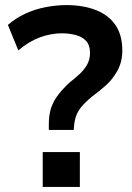

<svg xmlns="http://www.w3.org/2000/svg" viewBox="-20 -735 521 755"><path d="M172 -224V-246Q172 -278 179 -304Q186 -330 204 -355.5Q222 -381 253 -410Q272 -425 290.5 -441.5Q309 -458 321.5 -479Q334 -500 334 -527Q334 -557 319 -573.5Q304 -590 278.5 -597Q253 -604 223 -604Q181 -604 138 -588.5Q95 -573 52 -537L11 -637Q42 -664 80 -681.5Q118 -699 160 -707Q202 -715 240 -715Q307 -715 357 -695.5Q407 -676 434 -636.5Q461 -597 461 -536Q461 -493 442.5 -458.5Q424 -424 396.5 -399.5Q369 -375 344 -357Q316 -334 301 -316Q286 -298 279.5 -279.5Q273 -261 271 -238L270 -224ZM148 0V-137H294V0Z"/></svg>

Font: Nunito Sans 7pt SemiCondensed
Style: Bold
Weight: 700
Width: 4
Designer: Vernon Adams
Foundry: Vernon Adams
Version: Version 3.101;gftools[0.9.27]